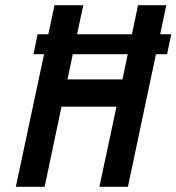

<svg xmlns="http://www.w3.org/2000/svg" viewBox="-20 -720 680 740"><path d="M109 -511H624L640 -588H125ZM452 -414H240L301 -700H190L41 0H152L217 -309H429L363 0H473L621 -700H512Z"/></svg>

Font: Advent Pro
Style: Bold Italic
Weight: 700
Italic angle: -12°
Designer: VivaRado, Andreas Kalpakidis
Foundry: VivaRado, Andreas Kalpakidis
Version: Version 3.000